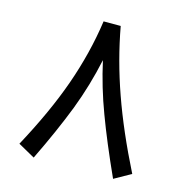

<svg xmlns="http://www.w3.org/2000/svg" viewBox="-99 -739 813 842"><g transform="rotate(15 307.5 -318.0)"><path d="M269 -646.5C254.9 -546.4 230 -447.3 195.3 -349.1C160.6 -251 112.3 -145.5 51.3 -32.7L127.4 9.8C173.3 -84.5 210.9 -169.9 240.7 -246.6C270 -323.2 293 -401.4 310.1 -481.4C327.1 -404.3 349.6 -328.1 377.9 -252.9C405.8 -177.7 442.4 -90.3 487.8 9.8L563.5 -32.7C506.3 -146.5 460.4 -252.4 425.8 -350.6C391.1 -448.7 364.7 -547.4 346.7 -646.5Z"/></g></svg>

Font: Samim
Style: Regular
Weight: 400
Foundry: DejaVu fonts team - Redesigned by Saber Rastikerdar
Version: Version 4.0.5